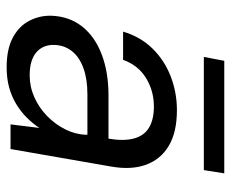

<svg xmlns="http://www.w3.org/2000/svg" viewBox="-80 -620 711 592"><g transform="rotate(90 276.0 -323.5)"><path d="M187 12Q131 12 95.5 -7Q60 -26 43.5 -58Q27 -90 28 -126Q30 -181 61 -220.5Q92 -260 147 -281Q202 -302 274 -302H407Q415 -349 406.5 -380.5Q398 -412 373 -427Q348 -442 308 -442Q260 -442 220.5 -418Q181 -394 164 -347H77Q93 -401 129.5 -438Q166 -475 215.5 -494Q265 -513 319 -513Q387 -513 429 -488Q471 -463 487.5 -417.5Q504 -372 493 -310L439 0H363L374 -89Q360 -68 341.5 -49.5Q323 -31 299.5 -17Q276 -3 248.5 4.5Q221 12 187 12ZM212 -59Q247 -59 279.5 -73.5Q312 -88 337.5 -113Q363 -138 378.5 -169Q394 -200 395 -233V-237H270Q223 -237 189 -224.5Q155 -212 137 -189Q119 -166 118 -135Q117 -100 141 -79.5Q165 -59 212 -59ZM155 -596 167 -659H514L504 -596Z"/></g></svg>

Font: DM Sans 17pt
Style: Italic
Weight: 400
Italic angle: -10°
Version: Version 4.004;gftools[0.9.30]